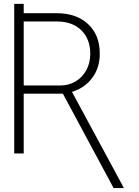

<svg xmlns="http://www.w3.org/2000/svg" viewBox="-20 -796 721 996"><path d="M569.3 179.7 306.2 -310.1H103V0H53.7V-775.9H103V-727.5H274.9Q376 -727.5 436.8 -671.1Q497.6 -614.7 497.6 -517.6Q497.6 -444.8 458.7 -392.3Q419.9 -339.8 353.5 -319.3L621.1 176.3V179.7ZM103 -684.6V-352.5H292.5Q336.4 -352.5 371.6 -373.3Q406.7 -394 427.5 -431.4Q448.2 -468.8 448.2 -517.6Q448.2 -593.3 401.9 -638.9Q355.5 -684.6 274.9 -684.6Z"/></svg>

Font: Inter Extra Light
Style: Regular
Weight: 200
Designer: Rasmus Andersson
Foundry: rsms
Version: Version 4.000;git-3c8e0fc